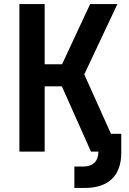

<svg xmlns="http://www.w3.org/2000/svg" viewBox="-20 -750 640 950"><path d="M76 0H201V-323H286L430 0H467C467 47 440 74 393 74H348V180H399C517 180 580 119 580 6V-88H529L397 -382L561 -730H426L287 -432H201V-730H76Z"/></svg>

Font: JetBrains Mono
Style: Bold
Weight: 558
Monospace: yes
Designer: Philipp Nurullin, Konstantin Bulenkov
Foundry: JetBrains
Version: Version 2.305